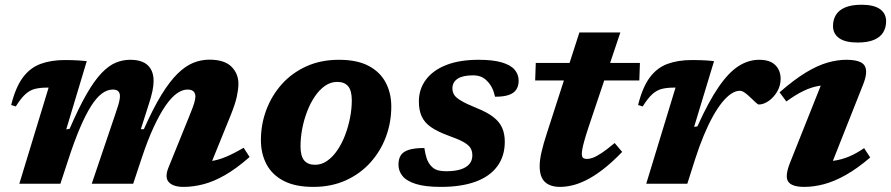

<svg xmlns="http://www.w3.org/2000/svg" viewBox="-20 -756 3666 790"><path d="M832 -42.5 794 -91.5Q823 -89.5 850.5 -93.5Q878 -97.5 909.8 -110.8Q941.5 -124 982.5 -148L1007 -110Q953 -62.5 905.8 -35.5Q858.5 -8.5 816.5 2.2Q774.5 13 735.5 13Q692 13 674.2 -7Q656.5 -27 674 -68.5L761.5 -284.5Q775 -317.5 779.5 -333.5Q784 -349.5 784 -358.5Q784 -372 776.2 -379.8Q768.5 -387.5 751 -387.5Q730 -387.5 707.5 -371.5Q685 -355.5 661.2 -321.2Q637.5 -287 612.5 -233.2Q587.5 -179.5 562.5 -104L528 0H357.5L454 -285Q462 -308 466.2 -322.2Q470.5 -336.5 472 -345.5Q473.5 -354.5 473.5 -361Q473.5 -373.5 466.5 -380.5Q459.5 -387.5 444 -387.5Q421 -387.5 398.8 -370.8Q376.5 -354 354.2 -318.8Q332 -283.5 308.8 -229Q285.5 -174.5 261 -99L228.5 0H59.5L180 -395.5Q178.5 -395.5 176.8 -395.5Q175 -395.5 173 -395.5Q144 -395.5 123 -390Q102 -384.5 83.8 -367.8Q65.5 -351 45 -318L26 -324Q44 -396.5 73.8 -436.8Q103.5 -477 146.8 -493Q190 -509 247.5 -509Q265 -509 278.2 -508.5Q291.5 -508 305.5 -507.2Q319.5 -506.5 337 -504.5L252.5 -223.5L266.5 -226Q304.5 -314 336.8 -369.8Q369 -425.5 398.5 -456Q428 -486.5 456.5 -498.2Q485 -510 515.5 -510Q564.5 -510 588.2 -487.2Q612 -464.5 612 -423Q612 -404 607.2 -381.2Q602.5 -358.5 592.5 -328L559.5 -224.5H572Q610 -310 644.2 -365.8Q678.5 -421.5 710.8 -453Q743 -484.5 775.2 -497.5Q807.5 -510.5 841.5 -510.5Q903 -510.5 932 -482Q961 -453.5 961 -411Q961 -389.5 954.5 -359Q948 -328.5 929 -281.5Z M1374.5 -510Q1449.5 -510 1497 -484.8Q1544.5 -459.5 1567.2 -416Q1590 -372.5 1590 -317.5Q1590 -252.5 1568 -193.2Q1546 -134 1504.2 -87.5Q1462.5 -41 1403 -14Q1343.5 13 1269 13Q1194.5 13 1146.8 -12Q1099 -37 1076.2 -80.8Q1053.5 -124.5 1053.5 -179.5Q1053.5 -244.5 1075.8 -303.8Q1098 -363 1139.5 -409.5Q1181 -456 1240.5 -483Q1300 -510 1374.5 -510ZM1276.5 -78Q1303 -78 1326.2 -94.2Q1349.5 -110.5 1368 -137.8Q1386.5 -165 1399.8 -199.5Q1413 -234 1420.2 -271Q1427.5 -308 1427.5 -343Q1427.5 -383 1412.5 -401Q1397.5 -419 1367.5 -419Q1340.5 -419 1317.2 -402.8Q1294 -386.5 1275.5 -359.2Q1257 -332 1243.8 -297.5Q1230.5 -263 1223.5 -226Q1216.5 -189 1216.5 -154Q1216.5 -114 1231.5 -96Q1246.5 -78 1276.5 -78Z M1726 -147Q1730 -121.5 1735.5 -104.8Q1741 -88 1752.5 -74.5Q1764 -61 1779.2 -56.2Q1794.5 -51.5 1816.5 -51.5Q1851.5 -51.5 1875.2 -59Q1899 -66.5 1911.2 -81Q1923.5 -95.5 1923.5 -116.5Q1923.5 -134 1916 -146.8Q1908.5 -159.5 1886.8 -171.8Q1865 -184 1821 -199.5Q1778 -215.5 1752.2 -233.8Q1726.5 -252 1715 -277.2Q1703.5 -302.5 1703.5 -338.5Q1703.5 -389.5 1732.5 -428.2Q1761.5 -467 1816.2 -488.5Q1871 -510 1949.5 -510Q2008.5 -510 2044.8 -499.2Q2081 -488.5 2097.5 -469.2Q2114 -450 2114 -424Q2114 -402.5 2104.5 -387.8Q2095 -373 2074 -365.5Q2053 -358 2017 -358Q2012 -380 2004 -395.5Q1996 -411 1984 -423Q1972.5 -435 1958.5 -440.5Q1944.5 -446 1926.5 -446Q1883.5 -446 1862.5 -431.8Q1841.5 -417.5 1841.5 -392.5Q1841.5 -378 1848.5 -366.2Q1855.5 -354.5 1876.8 -341.8Q1898 -329 1941 -311.5Q1985 -294 2010.2 -274.2Q2035.5 -254.5 2046.2 -229.8Q2057 -205 2057 -173Q2057 -113.5 2026.2 -71.8Q1995.5 -30 1936.8 -8.5Q1878 13 1794 13Q1730 13 1691.5 1Q1653 -11 1636.2 -31.8Q1619.5 -52.5 1619.5 -78.5Q1619.5 -101.5 1628.8 -116.5Q1638 -131.5 1661.2 -139.2Q1684.5 -147 1726 -147Z M2182 -425 2184.5 -497H2613L2610.5 -425ZM2400.5 -229.5Q2389.5 -196 2383.8 -175Q2378 -154 2376 -142.2Q2374 -130.5 2374 -123.5Q2374 -110.5 2379.5 -106.2Q2385 -102 2395.5 -102Q2406 -102 2420.2 -107.2Q2434.5 -112.5 2456 -126.8Q2477.5 -141 2509 -167.5L2540 -131Q2497 -86.5 2460 -58.2Q2423 -30 2391.5 -14.5Q2360 1 2333.5 7Q2307 13 2284.5 13Q2244 13 2222.2 -7.2Q2200.5 -27.5 2200.5 -73Q2200.5 -96.5 2208 -130Q2215.5 -163.5 2231.5 -212L2364 -622.5H2532.5Z M2759.5 -395.5Q2758 -395.5 2756.2 -395.5Q2754.5 -395.5 2752.5 -395.5Q2723.5 -395.5 2702.5 -390Q2681.5 -384.5 2663.2 -367.8Q2645 -351 2624.5 -318L2605.5 -324Q2623.5 -396.5 2653.2 -436.8Q2683 -477 2726.2 -493Q2769.5 -509 2827 -509Q2847 -509 2861.2 -508.5Q2875.5 -508 2888.8 -507.2Q2902 -506.5 2918 -504.5L2836 -234L2849.5 -236Q2895.5 -338 2936.8 -398Q2978 -458 3018.8 -484Q3059.5 -510 3103.5 -510Q3148.5 -510 3170.2 -488Q3192 -466 3192 -432Q3192 -403 3177.5 -378.8Q3163 -354.5 3142.2 -340.2Q3121.5 -326 3102 -326Q3098.5 -326 3088.5 -335.2Q3078.5 -344.5 3067 -355.5Q3055.5 -367 3044.2 -374.8Q3033 -382.5 3024 -382.5Q3007 -382.5 2988.5 -370.2Q2970 -358 2951 -334.5Q2932 -311 2913 -276.8Q2894 -242.5 2875.8 -198.8Q2857.5 -155 2840.5 -102L2808 0H2639Z M3232.5 -91 3376.5 -452.5 3411 -406Q3376.5 -407.5 3346.2 -402Q3316 -396.5 3284.8 -381.2Q3253.5 -366 3215.5 -338.5L3187.5 -376Q3247.5 -428.5 3296 -457.8Q3344.5 -487 3385.2 -498.5Q3426 -510 3462 -510Q3523.5 -510 3538 -485Q3552.5 -460 3530.5 -406L3386.5 -42.5L3346.5 -93Q3382.5 -90.5 3413.2 -95Q3444 -99.5 3473.8 -112Q3503.5 -124.5 3535.5 -146.5L3560.5 -108Q3508 -63 3460.5 -36.2Q3413 -9.5 3370.5 1.8Q3328 13 3289 13Q3237.5 13 3222.8 -9.2Q3208 -31.5 3232.5 -91ZM3407.5 -649Q3407.5 -674.5 3419.2 -694.2Q3431 -714 3457 -725.2Q3483 -736.5 3525 -736.5Q3575.5 -736.5 3600.8 -718.5Q3626 -700.5 3626 -668.5Q3626 -643 3614.2 -623.2Q3602.5 -603.5 3576.5 -592.2Q3550.5 -581 3508.5 -581Q3458 -581 3432.8 -599Q3407.5 -617 3407.5 -649Z"/></svg>

Font: Newsreader 9pt
Style: Bold Italic
Weight: 700
Italic angle: -17°
Designer: Hugues Gentile
Foundry: Production Type
Version: Version 1.003